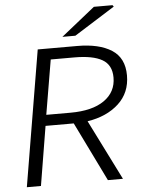

<svg xmlns="http://www.w3.org/2000/svg" viewBox="-61 -969 761 1017"><g transform="rotate(-5 320.0 -460.5)"><path d="M161 -722H371Q487 -722 553.5 -679.5Q620 -637 620 -544Q620 -452 557 -394Q494 -336 391 -320L551 0H471L317 -315H167L115 0H40ZM548 -539Q548 -606 498.5 -634.5Q449 -663 351 -663H225L176 -373H305Q421 -373 484.5 -417.5Q548 -462 548 -539ZM477 -921H576L582 -913L366 -777H297Z"/></g></svg>

Font: Nebula Sans Book
Style: Regular
Weight: 400
Italic angle: -9°
Designer: Paul D. Hunt for Adobe (as Source Sans)
Foundry: Nebula Entertainment & Broadcasting LLC
Version: Version 1.010